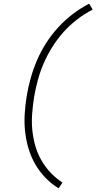

<svg xmlns="http://www.w3.org/2000/svg" viewBox="-20 -861 540 1042"><path d="M298 161Q259 137 227 104Q195 71 172 31.5Q149 -8 135.5 -52.5Q122 -97 116.5 -144.5Q111 -192 114 -241.5Q117 -291 125 -340Q133 -389 147 -438.5Q161 -488 181.5 -535.5Q202 -583 230.5 -627.5Q259 -672 295 -711.5Q331 -751 374 -784Q417 -817 464 -841L483 -809Q438 -786 397.5 -754.5Q357 -723 323.5 -685.5Q290 -648 263.5 -605.5Q237 -563 217.5 -518Q198 -473 185.5 -427Q173 -381 165 -334Q158 -289 154.5 -243.5Q151 -198 155.5 -154Q160 -110 172 -68.5Q184 -27 205 9.5Q226 46 255 76.5Q284 107 319 130Z"/></svg>

Font: Iosevka Term Curly XLt Obl
Style: Regular
Weight: 200
Italic angle: -9°
Designer: Belleve Invis
Foundry: Belleve Invis
Version: Version 32.3.0